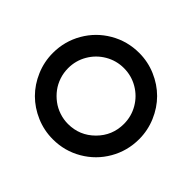

<svg xmlns="http://www.w3.org/2000/svg" viewBox="-172 -955 1194 1194"><g transform="rotate(-45 425.0 -357.5)"><path d="M425 -737Q528 -737 615.5 -686.5Q703 -636 754 -548.5Q805 -461 805 -357Q805 -280 775 -210Q745 -140 694 -89Q643 -38 572.5 -8Q502 22 425 22Q322 22 234.5 -28.5Q147 -79 96 -166.5Q45 -254 45 -357Q45 -435 75 -505Q105 -575 156 -626Q207 -677 277.5 -707Q348 -737 425 -737ZM425 -112Q492 -112 548.5 -145Q605 -178 638 -234.5Q671 -291 671 -357.5Q671 -424 638 -480.5Q605 -537 548.5 -570Q492 -603 425 -603Q385 -603 347.5 -590.5Q310 -578 280 -555.5Q250 -533 227 -502.5Q204 -472 191.5 -434.5Q179 -397 179 -358Q179 -256 251 -184Q323 -112 425 -112Z"/></g></svg>

Font: Multiround Pro
Style: Regular
Weight: 400
Designer: Ivan Filipov, Sasha Pavljenko
Version: Version 1.005;Fontself Maker 3.5.4